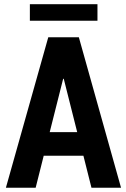

<svg xmlns="http://www.w3.org/2000/svg" viewBox="-20 -887 594 907"><path d="M374 -151.4Q327.1 -151.4 186.5 -151.4Q176.8 -113.3 148.4 0Q113.3 0 7.8 0Q57.6 -177.7 208 -710.9Q244.1 -710.9 352.5 -710.9Q402.3 -533.2 551.8 0Q517.6 0 412.1 0Q402.3 -38.1 374 -151.4ZM214.8 -262.7Q247.1 -262.7 344.7 -262.7Q329.1 -325.2 281.2 -514.6Q280.3 -514.6 278.3 -514.6Q262.7 -451.2 214.8 -262.7ZM440.4 -789.1Q360.4 -789.1 121.1 -789.1Q121.1 -808.6 121.1 -867.2Q201.2 -867.2 440.4 -867.2Q440.4 -847.7 440.4 -789.1Z"/></svg>

Font: Noto Sans Hebrew DECATHLON 
Style: Bold
Weight: 400
Designer: Monotype Design Team
Version: Version 2.000;GOOG;noto-fonts:20170220:a8a215d2e889